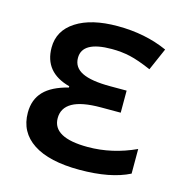

<svg xmlns="http://www.w3.org/2000/svg" viewBox="-88 -632 691 723"><g transform="rotate(15 257.5 -270.0)"><path d="M170 -396Q170 -461 285 -461Q323 -461 356.5 -453.5Q390 -446 441 -424L479 -511Q392 -550 284 -550Q182 -550 123 -512Q64 -474 64 -408Q64 -311 166 -284V-279Q102 -263 71.5 -231Q41 -199 41 -148Q41 -72 103.5 -31Q166 10 284 10Q405 10 478 -27V-123Q387 -81 292 -81Q155 -81 155 -157Q155 -197 191 -217.5Q227 -238 302 -238H379V-324H315Q241 -324 205.5 -341.5Q170 -359 170 -396Z"/></g></svg>

Font: OpenSansMMV
Style: Semibold
Weight: 600
Designer: Steve Matteson
Foundry: Ascender Corporation
Version: Version 6.000